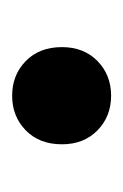

<svg xmlns="http://www.w3.org/2000/svg" viewBox="38 -440 207 324"><g transform="rotate(90 142.0 -278.5)"><path d="M142 -195Q107 -195 83.5 -218Q60 -241 60 -279Q60 -316 83.5 -339Q107 -362 142 -362Q177 -362 200.5 -339Q224 -316 224 -279Q224 -241 200.5 -218Q177 -195 142 -195Z"/></g></svg>

Font: Montserrat SemiBold
Style: Regular
Weight: 600
Designer: Julieta Ulanovsky
Foundry: Julieta Ulanovsky
Version: Version 9.000; ttfautohint (v1.8.4.7-5d5b)